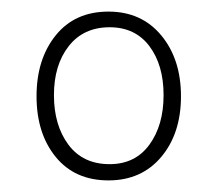

<svg xmlns="http://www.w3.org/2000/svg" viewBox="-20 -745 374 331"><path d="M167 -434Q109 -434 76 -474.5Q43 -515 43 -579Q43 -643 76 -684Q109 -725 167 -725Q224 -725 258 -684Q292 -643 292 -579Q292 -515 258 -474.5Q224 -434 167 -434ZM169 -462Q213 -462 237.5 -495.5Q262 -529 262 -581Q262 -633 237.5 -665.5Q213 -698 169 -698Q124 -698 98.5 -665.5Q73 -633 73 -581Q73 -529 98 -495.5Q123 -462 169 -462Z"/></svg>

Font: Noto Serif Bengali Condensed ExtraLight
Style: Regular
Weight: 200
Width: 3
Designer: Juan Bruce, Universal Thirst, Indian Type Foundry and the Monotype Design Team.
Foundry: Monotype Imaging Inc.
Version: Version 2.003; ttfautohint (v1.8.4.7-5d5b)